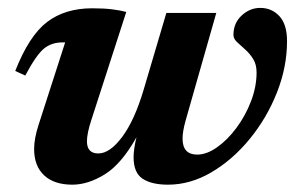

<svg xmlns="http://www.w3.org/2000/svg" viewBox="-20 -466 778 498"><path d="M411.5 -432.5H541L461.5 -153.5Q453.5 -125 453.5 -106.5Q453.5 -65 491.5 -65Q516 -65 543 -84Q570 -103 593.2 -134.2Q616.5 -165.5 631 -203.2Q645.5 -241 645.5 -278Q645.5 -299 636.5 -313.2Q627.5 -327.5 615.8 -337.8Q604 -348 594.8 -356.8Q585.5 -365.5 585.5 -375.5Q585.5 -406 606.8 -425.8Q628 -445.5 655 -445.5Q685 -445.5 704.8 -424Q724.5 -402.5 724.5 -359.5Q724.5 -292.5 698.5 -226.5Q672.5 -160.5 628.2 -106.2Q584 -52 529 -19.5Q474 13 416 13Q373 13 349.8 -2.5Q326.5 -18 326.5 -58Q326.5 -79.5 334 -110Q295 -40.5 251.8 -13.8Q208.5 13 167.5 13Q120.5 13 94.5 -11.2Q68.5 -35.5 68.5 -79.5Q68.5 -106.5 80 -142L149 -356H141.5Q113.5 -356 93.8 -339.8Q74 -323.5 45.5 -270L19.5 -282Q55.5 -373.5 102.2 -409Q149 -444.5 219 -444.5Q249.5 -444.5 271.2 -441.8Q293 -439 307.5 -435L216.5 -153.5Q205.5 -119.5 205.5 -99.5Q205.5 -68 235 -68Q265 -68 297 -111Q329 -154 352.5 -233Z"/></svg>

Font: Newsreader 16pt
Style: Bold Italic
Weight: 700
Italic angle: -17°
Designer: Hugues Gentile
Foundry: Production Type
Version: Version 1.003; ttfautohint (v1.8.3)